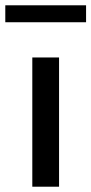

<svg xmlns="http://www.w3.org/2000/svg" viewBox="-51 -705 345 725"><path d="M71 0V-488H172V0ZM-31 -621V-685H274V-621Z"/></svg>

Font: Nunito Sans 12pt ExtraLight 12pt SemiBold
Style: Regular
Weight: 600
Version: Version 3.101;gftools[0.9.27]